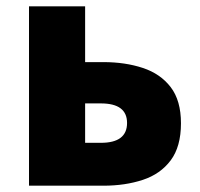

<svg xmlns="http://www.w3.org/2000/svg" viewBox="-20 -589 634 609"><path d="M72 0V-569H250V-392H308Q377 -392 433 -373.5Q489 -355 521.5 -312.5Q554 -270 554 -198Q554 -124 521.5 -80.5Q489 -37 433 -18.5Q377 0 308 0ZM250 -136H300Q383 -136 383 -199Q383 -261 300 -261H250Z"/></svg>

Font: Source Han Sans CN Heavy
Style: Regular
Weight: 900
Designer: Ryoko NISHIZUKA 西塚涼子 (kana, bopomofo & ideographs); Paul D. Hunt (Latin, Greek & Cyrillic); Sandoll Communications 산돌커뮤니
Foundry: Adobe
Version: Version 2.000;hotconv 1.0.107;makeotfexe 2.5.65593